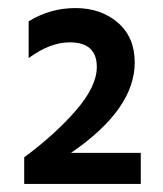

<svg xmlns="http://www.w3.org/2000/svg" viewBox="-20 -848 405 476"><path d="M329 -392H40V-458Q117 -515 168.5 -574.5Q220 -634 220 -682Q220 -743 153 -743Q104 -743 51 -704V-795Q104 -828 167 -828Q230 -828 272 -792Q314 -756 314 -693Q314 -577 156 -469H329Z"/></svg>

Font: Hind Jalandhar SemiBold
Style: Regular
Weight: 600
Designer: Namrata Goyal
Foundry: Indian Type Foundry
Version: Version 0.702;PS 1.0;hotconv 1.0.81;makeotf.lib2.5.63406